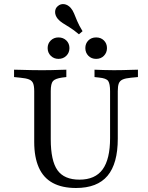

<svg xmlns="http://www.w3.org/2000/svg" viewBox="-20 -914 728 945"><path d="M148.4 -369.4V-465.3Q148.4 -490.3 143.1 -503.6Q137.9 -516.9 123 -523Q108.1 -529 80.6 -531.5L49.2 -534.7V-571Q64.5 -571 86.3 -570.2Q108.1 -569.4 132.7 -569Q157.3 -568.5 180.6 -568.5H188.7H194.4Q215.3 -568.5 236.3 -569Q257.3 -569.4 275.8 -570.2Q294.4 -571 306.5 -571V-534.7L286.3 -532.3Q251.6 -527.4 240.7 -514.9Q229.8 -502.4 229.8 -465.3V-369.4ZM354 11.3Q285.5 11.3 239.5 -13.7Q193.5 -38.7 171 -89.5Q148.4 -140.3 148.4 -215.3V-369.4H229.8V-229Q229.8 -122.6 262.9 -76.2Q296 -29.8 371 -29.8Q448.4 -29.8 485.1 -80.2Q521.8 -130.6 521.8 -234.7V-369.4H559.7V-231.5Q559.7 -108.9 509.3 -48.8Q458.9 11.3 354 11.3ZM521.8 -369.4V-465.3Q521.8 -501.6 512.5 -515.3Q503.2 -529 466.9 -532.3L445.2 -534.7V-571Q462.1 -570.2 488.7 -569.4Q515.3 -568.5 540.3 -568.5Q561.3 -568.5 583.5 -569Q605.6 -569.4 625.8 -570.2Q646 -571 658.9 -571V-534.7L625 -531.5Q597.6 -529 583.5 -522.6Q569.4 -516.1 564.5 -502.8Q559.7 -489.5 559.7 -465.3V-369.4ZM267.7 -624.2Q245.2 -624.2 229.8 -639.5Q214.5 -654.8 214.5 -677.4Q214.5 -700 229.8 -714.9Q245.2 -729.8 267.7 -729.8Q291.1 -729.8 306.5 -714.9Q321.8 -700 321.8 -677.4Q321.8 -654.8 306.5 -639.5Q291.1 -624.2 267.7 -624.2ZM453.2 -624.2Q429.8 -624.2 414.9 -639.5Q400 -654.8 400 -677.4Q400 -700 414.9 -714.9Q429.8 -729.8 453.2 -729.8Q476.6 -729.8 491.5 -714.9Q506.5 -700 506.5 -677.4Q506.5 -654.8 491.5 -639.5Q476.6 -624.2 453.2 -624.2ZM368.5 -745.2Q342.7 -766.9 323 -779Q303.2 -791.1 288.7 -800.4Q274.2 -809.7 264.5 -821Q250.8 -837.9 251.2 -855.6Q251.6 -873.4 264.5 -883.9Q278.2 -896 296 -893.5Q313.7 -891.1 328.2 -875Q337.9 -863.7 344.4 -848Q350.8 -832.3 359.7 -810.9Q368.5 -789.5 386.3 -760.5Z"/></svg>

Font: Playfair 9pt
Style: Regular
Weight: 400
Designer: Claus Eggers Sørensen
Foundry: Claus Eggers Sørensen
Version: Version 2.203